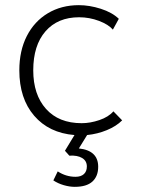

<svg xmlns="http://www.w3.org/2000/svg" viewBox="-20 -515 549 745"><path d="M361 132Q361 169 338.5 189.5Q316 210 270 210Q250 210 227.5 203.5Q205 197 187 185L204 150Q236 171 273 171Q294 171 305.5 160.5Q317 150 317 131Q317 109 298.5 98Q280 87 249 89L232 70L269 9Q170 1 112.5 -66Q55 -133 55 -242Q55 -318 84 -375Q113 -432 165.5 -463.5Q218 -495 286 -495Q327 -495 371 -481Q415 -467 441 -442L418 -400Q401 -420 364 -434Q327 -448 287 -448Q204 -448 156.5 -393.5Q109 -339 109 -242Q109 -148 158.5 -92.5Q208 -37 297 -37Q330 -37 365.5 -49Q401 -61 420 -83L454 -48Q431 -25 394.5 -10Q358 5 318 9L286 61Q361 69 361 132Z"/></svg>

Font: Niramit ExtraLight
Style: Regular
Weight: 200
Designer: Katatrad Aksorn Co.,Ltd.
Foundry: Cadson Demak Co.,Ltd.
Version: Version 1.000; ttfautohint (v1.6)